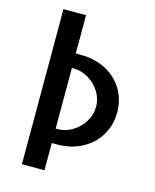

<svg xmlns="http://www.w3.org/2000/svg" viewBox="-129 -814 859 1063"><g transform="rotate(15 300.0 -282.5)"><path d="M100.5 -727H230V-507.5H258Q339 -507.5 402.2 -474.5Q465.5 -441.5 500.8 -383Q536 -324.5 536 -251Q536 -178 500.5 -119.2Q465 -60.5 402 -27.2Q339 6 259 6H230V162H100.5ZM242 -77Q285 -77 325.2 -101Q365.5 -125 390.2 -165.2Q415 -205.5 415 -251Q415 -297 390 -337Q365 -377 324.2 -400.8Q283.5 -424.5 239 -424.5H230V-77Z"/></g></svg>

Font: JuliaMono SemiBold
Style: Regular
Weight: 600
Monospace: yes
Designer: cormullion
Foundry: corm
Version: Version 0.055; ttfautohint (v1.8.4)